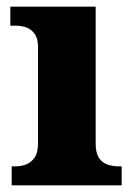

<svg xmlns="http://www.w3.org/2000/svg" viewBox="-20 -556 404 576"><path d="M15 0V-57H27Q44 -57 59 -63Q74 -69 84 -83.5Q94 -98 94 -126V-416Q94 -441 83.5 -455Q73 -469 58 -474Q43 -479 27 -479H11V-536H267V-125Q267 -98 276.5 -83Q286 -68 302 -62.5Q318 -57 334 -57H345V0Z"/></svg>

Font: Noto Serif Tibetan ExtraBold
Style: Regular
Weight: 800
Version: Version 2.103